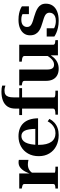

<svg xmlns="http://www.w3.org/2000/svg" viewBox="866 -1664 809 2580"><g transform="rotate(-90 1270.0 -374.5)"><path d="M411 -525V-396Q404 -398 394 -399.5Q384 -401 373 -402.5Q362 -404 350 -404Q329 -404 310 -399Q291 -394 275 -384Q259 -374 246 -358Q233 -342 223 -320L217 -348Q233 -401 255 -441.5Q277 -482 307 -505.5Q337 -529 376 -529Q388 -529 397 -528Q406 -527 411 -525ZM26 0V-34H27Q53 -34 70 -39.5Q87 -45 87 -64V-448Q87 -460 82 -466.5Q77 -473 65.5 -477Q54 -481 37 -484L26 -486V-520H229V-363L239 -369V-43Q239 -40 248 -38Q257 -36 272 -35Q287 -34 302 -34H320V0Z M613 -257Q613 -200 623.5 -158Q634 -116 654 -88.5Q674 -61 703 -47Q732 -33 769 -33Q808 -33 838 -47Q868 -61 891 -84.5Q914 -108 929 -138L962 -114Q943 -76 912 -48Q881 -20 839.5 -5Q798 10 744 10Q662 10 598 -22.5Q534 -55 497.5 -115.5Q461 -176 461 -258Q461 -340 496 -401.5Q531 -463 591.5 -496.5Q652 -530 728 -530Q785 -530 830 -513Q875 -496 906 -462.5Q937 -429 953 -380Q969 -331 970 -267H546L545 -304H852L828 -295Q827 -349 821 -386.5Q815 -424 803 -447Q791 -470 772.5 -480.5Q754 -491 730 -491Q704 -491 682 -477.5Q660 -464 645 -436Q630 -408 621.5 -363Q613 -318 613 -257Z M1013 -520H1375V-482H1013ZM1409 -749V-706Q1401 -708 1383.5 -713Q1366 -718 1342 -718Q1309 -718 1289 -705Q1269 -692 1260 -665.5Q1251 -639 1251 -596V-51Q1251 -44 1262.5 -40Q1274 -36 1293 -35Q1312 -34 1334 -34H1341V0H1019V-34H1028Q1062 -34 1081 -40.5Q1100 -47 1100 -66V-570Q1100 -636 1128 -677.5Q1156 -719 1207 -739Q1258 -759 1327 -759Q1352 -759 1373.5 -756.5Q1395 -754 1409 -749Z M1625 -520V-147Q1625 -113 1632 -92.5Q1639 -72 1653.5 -62Q1668 -52 1691 -52Q1717 -52 1739 -65Q1761 -78 1781.5 -102.5Q1802 -127 1820 -161L1840 -139Q1817 -92 1787.5 -58.5Q1758 -25 1720.5 -7.5Q1683 10 1635 10Q1586 10 1549.5 -9Q1513 -28 1493 -66Q1473 -104 1473 -159V-448Q1473 -466 1462 -473Q1451 -480 1423 -484L1412 -486V-520ZM1958 -520V-66Q1958 -54 1964.5 -47.5Q1971 -41 1983.5 -38.5Q1996 -36 2014 -35L2020 -34V0H1816V-109L1807 -111V-448Q1807 -466 1792 -474Q1777 -482 1749 -484L1731 -486V-520Z M2389 -114Q2389 -134 2379.5 -148.5Q2370 -163 2352 -173Q2334 -183 2309.5 -191Q2285 -199 2255 -208Q2226 -216 2196 -227.5Q2166 -239 2141 -257Q2116 -275 2100.5 -304Q2085 -333 2085 -376Q2085 -424 2111 -458.5Q2137 -493 2183.5 -511.5Q2230 -530 2293 -530Q2342 -530 2379 -522Q2416 -514 2440 -503Q2464 -492 2474 -484V-390H2370V-496Q2377 -495 2383 -490Q2389 -485 2393.5 -478Q2398 -471 2399.5 -464.5Q2401 -458 2399 -454Q2389 -465 2374.5 -473.5Q2360 -482 2341 -487Q2322 -492 2296 -492Q2245 -492 2221 -470Q2197 -448 2197 -415Q2197 -392 2207.5 -377.5Q2218 -363 2237.5 -353Q2257 -343 2282.5 -335Q2308 -327 2337 -319Q2368 -310 2398.5 -298Q2429 -286 2454.5 -269Q2480 -252 2495 -226Q2510 -200 2510 -161Q2510 -109 2483.5 -70.5Q2457 -32 2406 -11Q2355 10 2281 10Q2229 10 2187 0.5Q2145 -9 2115.5 -22.5Q2086 -36 2069 -48V-151H2180V-29Q2171 -34 2165 -39.5Q2159 -45 2156.5 -50Q2154 -55 2153.5 -60.5Q2153 -66 2155 -73Q2167 -58 2186 -48.5Q2205 -39 2228.5 -33.5Q2252 -28 2278 -28Q2314 -28 2338.5 -38.5Q2363 -49 2376 -68.5Q2389 -88 2389 -114Z"/></g></svg>

Font: Roboto Serif 144pt SemiBold
Style: Regular
Weight: 600
Version: Version 1.008